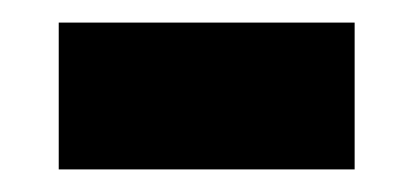

<svg xmlns="http://www.w3.org/2000/svg" viewBox="-20 -441 366 170"><path d="M32 -291H294V-421H32Z"/></svg>

Font: Noto Sans Tamil UI Condensed ExtraBold
Style: Regular
Weight: 800
Width: 3
Designer: Jelle Bosma - Monotype Design Team
Foundry: Monotype Imaging Inc.
Version: Version 2.004